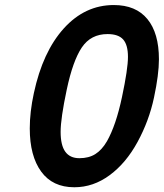

<svg xmlns="http://www.w3.org/2000/svg" viewBox="-20 -748 666 781"><path d="M117.7 -369.1Q153.8 -537.6 239.7 -632.6Q325.7 -727.5 442.9 -727.5Q532.7 -727.5 579.6 -670.4Q626.5 -613.3 626.5 -506.8Q626.5 -445.3 606.4 -351.1Q586.4 -256.8 539.6 -170.7Q492.7 -84.5 426 -35.4Q359.4 13.7 282.7 13.7H282.2Q193.8 13.7 147.5 -50Q101.1 -113.8 101.1 -225.6Q101.1 -292.5 117.7 -369.1ZM415 -173.3Q451.7 -237.8 476.1 -352.8Q500.5 -467.8 500.5 -516.6Q500.5 -565.4 481 -587.4Q461.4 -609.4 417.5 -609.4Q349.6 -609.4 313 -555.2Q276.4 -501 251.5 -383.5Q226.6 -266.1 226.6 -211.7Q226.6 -157.2 245.6 -130.9Q264.6 -104.5 303 -104.5Q341.3 -104.5 367.9 -121.3Q394.5 -138.2 415 -173.3Z"/></svg>

Font: Tuffy
Style: BoldItalic
Weight: 700
Italic angle: -12°
Designer: Thatcher Ulrich, Karoly Barta, Michael Everson
Version: Version 001.271